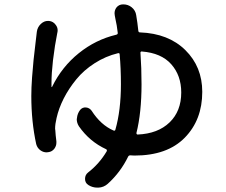

<svg xmlns="http://www.w3.org/2000/svg" viewBox="-20 -815 1040 883"><path d="M607.4 -203.1Q607.4 -200.2 608.9 -198.2Q610.4 -196.3 613.3 -196.3Q706.1 -200.2 759.8 -252Q813.5 -303.7 813.5 -389.6Q813.5 -467.8 767.6 -519.5Q721.7 -571.3 632.8 -578.1Q629.9 -579.1 627.4 -576.7Q625 -574.2 626 -571.3Q630.9 -502.9 630.9 -427.7Q630.9 -296.9 607.4 -203.1ZM507.8 -744.1Q506.8 -749 506.8 -753.9Q506.8 -767.6 514.6 -779.3Q526.4 -794.9 545.9 -794.9Q546.9 -794.9 546.9 -794.9Q569.3 -794.9 585.9 -781.2Q603.5 -766.6 606.4 -745.1Q612.3 -710.9 616.2 -672.9Q617.2 -666 624 -666Q754.9 -661.1 832.5 -584.5Q910.2 -507.8 910.2 -392.6Q910.2 -263.7 829.6 -181.6Q749 -99.6 598.6 -99.6Q585.9 -99.6 579.1 -100.6Q572.3 -100.6 569.3 -94.7Q534.2 -22.5 475.6 30.3Q457 46.9 432.6 47.9Q429.7 47.9 427.7 47.9Q405.3 47.9 386.7 36.1Q371.1 26.4 371.1 7.8Q371.1 -10.7 384.8 -21.5Q436.5 -61.5 470.7 -119.1Q473.6 -126 467.8 -128.9Q391.6 -164.1 342.8 -234.4Q333 -250 333 -266.6Q333 -269.5 334 -272.5Q335.9 -293 348.6 -309.6Q359.4 -322.3 375.5 -320.8Q391.6 -319.3 401.4 -305.7Q443.4 -240.2 502 -214.8Q508.8 -211.9 510.7 -218.8Q536.1 -307.6 536.1 -427.7Q536.1 -500 530.3 -564.5Q530.3 -572.3 522.5 -570.3Q465.8 -556.6 415.5 -524.4Q365.2 -492.2 330.6 -449.7Q295.9 -407.2 272.9 -361.8Q250 -316.4 240.2 -272.5Q233.4 -244.1 233.4 -222.7Q233.4 -219.7 234.4 -215.8Q235.4 -195.3 239.3 -165Q239.3 -162.1 239.3 -158.2Q239.3 -144.5 230.5 -131.8Q219.7 -117.2 202.1 -115.2Q198.2 -114.3 194.3 -114.3Q179.7 -114.3 167 -123Q151.4 -133.8 146.5 -152.3Q124 -255.9 124 -373Q124 -411.1 127.4 -458.5Q130.9 -505.9 134.3 -538.6Q137.7 -571.3 143.1 -615.2Q148.4 -659.2 149.4 -668.9Q152.3 -690.4 168 -705.1Q182.6 -718.8 200.2 -718.8Q203.1 -718.8 205.1 -718.8Q225.6 -716.8 237.3 -699.2Q245.1 -688.5 245.1 -675.8Q245.1 -668.9 243.2 -662.1Q232.4 -609.4 223.6 -537.1Q216.8 -477.5 216.8 -432.6Q216.8 -424.8 216.8 -416Q216.8 -415 218.3 -414.6Q219.7 -414.1 219.7 -416Q264.6 -507.8 342.3 -570.3Q419.9 -632.8 514.6 -655.3Q522.5 -657.2 521.5 -664.1Q517.6 -699.2 510.7 -728.5Q507.8 -741.2 507.8 -744.1Z"/></svg>

Font: Gen Jyuu Gothic Medium
Style: Regular
Weight: 500
Designer: [Source Han Sans]
Ryoko NISHIZUKA  (kana & ideographs); Paul D. Hunt (Latin, Greek & Cyrillic); Wenlong ZHANG  (bopomofo
Version: Version 1.002.20150607